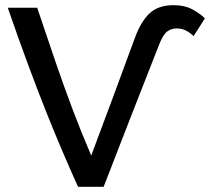

<svg xmlns="http://www.w3.org/2000/svg" viewBox="-20 -723 813 743"><path d="M282 0Q250 -71 219.5 -142.5Q189 -214 157 -294.5Q125 -375 89 -472Q53 -569 10 -693H124Q161 -582 194 -486Q227 -390 260.5 -301Q294 -212 333 -121Q376 -235 418.5 -350Q461 -465 503 -579Q526 -641 559.5 -672Q593 -703 652 -703Q693 -703 722 -688Q751 -673 773 -652L729 -583Q719 -594 702 -603.5Q685 -613 664 -613Q643 -613 627 -601Q611 -589 596 -551Q542 -413 488 -275.5Q434 -138 381 0Z"/></svg>

Font: Ubuntu Sans Medium
Style: Regular
Weight: 500
Designer: Dalton Maag Ltd
Foundry: Dalton Maag Ltd
Version: Version 1.006; ttfautohint (v1.8.4.7-5d5b)